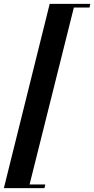

<svg xmlns="http://www.w3.org/2000/svg" viewBox="-43 -792 487 993"><path d="M-23 181 214 -772H424L420 -753H339L110 162H191L187 181Z"/></svg>

Font: Playfair Display SemiBold
Style: Italic
Weight: 600
Italic angle: -14°
Designer: Claus Eggers Sørensen
Foundry: Claus Eggers Sørensen
Version: Version 1.203